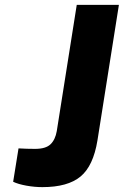

<svg xmlns="http://www.w3.org/2000/svg" viewBox="-20 -762 508 788"><path d="M154 6Q122 6 88.5 0Q55 -6 34 -16L56 -153Q73 -152 90 -151.5Q107 -151 124 -151Q168 -151 187.5 -170Q207 -189 213 -224L295 -742H468L380 -186Q363 -81 310.5 -37.5Q258 6 154 6Z"/></svg>

Font: Exo Thin ExtraBold
Style: Italic
Weight: 800
Italic angle: -9°
Version: Version 2.000